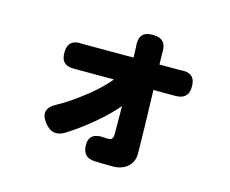

<svg xmlns="http://www.w3.org/2000/svg" viewBox="-99 -760 1178 983"><g transform="rotate(15 490.0 -269.0)"><path d="M321 -219C288 -194 252 -170 214 -149C159 -121 151 -84 191 -37C220 -3 252 2 291 -20C384 -78 480 -159 538 -228L539 -80C539 -58 532 -48 514 -48C507 -48 497 -48 487 -49C437 -53 408 -32 411 18C414 59 434 79 475 81C507 82 540 83 572 83C638 83 681 42 680 -14C679 -118 675 -237 672 -349H776C779 -349 781 -349 784 -349C832 -348 858 -368 858 -416C858 -468 832 -488 780 -483C776 -483 773 -483 769 -483H668L667 -531C667 -533 667 -535 667 -537C670 -593 652 -621 596 -621C540 -621 523 -592 529 -536C529 -534 529 -533 529 -531L531 -483H406H280C275 -483 269 -483 263 -483C210 -488 182 -469 182 -416C182 -366 209 -346 259 -349C268 -349 276 -349 284 -349H463C429 -307 379 -261 321 -219Z"/></g></svg>

Font: GenSenRounded2 TW H
Style: Regular
Weight: 900
Version: Version 2.100;PS 2.1;hotconv 16.6.51;makeotf.lib2.5.65220 DE